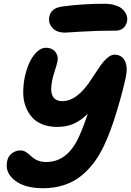

<svg xmlns="http://www.w3.org/2000/svg" viewBox="-20 -960 702 1029"><path d="M329.1 -785.2Q283.2 -785.2 260.5 -811Q237.8 -836.9 244.1 -870.1Q248.5 -892.1 264.6 -906.5Q280.8 -920.9 318.8 -925.8Q424.8 -939.9 538.1 -939.9Q567.9 -939.9 591.3 -933.6Q614.7 -927.2 628.4 -917.5Q642.1 -907.7 650.4 -894.8Q658.7 -881.8 660.9 -869.6Q663.1 -857.4 661.1 -846.2Q656.7 -823.7 640.9 -809.8Q625 -795.9 602.1 -795.9Q501 -795.9 416.5 -790.5Q332 -785.2 329.1 -785.2ZM210 48.8Q113.3 48.8 59.6 7.1Q5.9 -34.7 18.1 -95.2Q22.9 -122.1 43.2 -137.9Q63.5 -153.8 89.8 -153.8Q103.5 -153.8 115 -147.5Q126.5 -141.1 136.2 -132.1Q146 -123 157.5 -113.8Q168.9 -104.5 187 -98.1Q205.1 -91.8 228 -91.8Q343.3 -91.8 404.8 -231Q426.8 -278.8 450.2 -350.1Q416 -315.9 377.2 -297.9Q338.4 -279.8 286.1 -279.8Q242.2 -279.8 207.8 -293.5Q173.3 -307.1 151.9 -331.3Q130.4 -355.5 117.7 -388.7Q105 -421.9 104.5 -460.7Q104 -499.5 111.8 -543Q120.1 -583 135 -618.2Q149.9 -653.3 174.3 -678.7Q198.7 -704.1 226.1 -704.1Q258.3 -704.1 276.1 -682.6Q293.9 -661.1 288.1 -630.9Q284.7 -614.7 273.7 -580.6Q262.7 -546.4 259.8 -529.8Q236.3 -418 314.9 -418Q395 -418 472.2 -539.1Q517.6 -609.4 534.2 -628.9Q566.4 -666.5 592.8 -667Q631.3 -667 648.4 -635.5Q665.5 -604 654.8 -549.8Q640.1 -477.1 606.2 -364.7Q572.3 -252.4 539.1 -183.1Q516.1 -133.8 488 -94.7Q460 -55.7 420.7 -22Q381.3 11.7 327.9 30.3Q274.4 48.8 210 48.8Z"/></svg>

Font: Shantell Sans Irregular
Style: Bold Italic
Weight: 700
Italic angle: -11.31°
Designer: Stephen Nixon, Anya Danilova, Shantell Martin
Foundry: Arrow Type
Version: Version 1.006;[9816181b4]